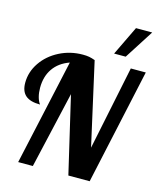

<svg xmlns="http://www.w3.org/2000/svg" viewBox="-142 -1100 1001 1201"><g transform="rotate(15 359.0 -500.0)"><path d="M587 -1000 496 -811H571L692 -1000ZM243 -685 92 0H187L301 -496L417 0H555L718 -748H621L509 -205L389 -740C374.3 -745.3 361.3 -749 350 -751C338.7 -753 325.3 -754 310 -754C255.3 -754 204.7 -742 158 -718C111.3 -694 74.3 -661.8 47 -621.5C19.7 -581.2 6 -537.7 6 -491C6 -454.3 16.2 -427.2 36.5 -409.5C56.8 -391.8 88.3 -383 131 -383C122.3 -394.3 115.7 -408.8 111 -426.5C106.3 -444.2 104 -463.7 104 -485C104 -533.7 115.8 -575.2 139.5 -609.5C163.2 -643.8 197.7 -669 243 -685Z"/></g></svg>

Font: DonutKreme
Style: Regular
Weight: 400
Designer: Impallari Type
Foundry: Impallari Type
Version: Version 2.100